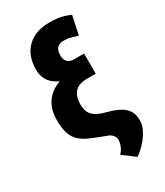

<svg xmlns="http://www.w3.org/2000/svg" viewBox="-223 -810 938 1092"><g transform="rotate(-30 246.5 -264.5)"><path d="M425.8 -694.3 399.9 -571.8Q374.5 -579.1 360.6 -583.3Q346.7 -587.4 336.2 -588.9Q325.7 -590.3 310.1 -590.3Q290.5 -590.3 277.6 -583Q264.6 -575.7 258.3 -562Q252 -548.3 252 -528.8Q252 -516.1 254.9 -505.1Q257.8 -494.1 264.6 -486.1Q271.5 -478 282.5 -473.4Q293.5 -468.8 309.1 -468.8H374.5V-379.4H307.1Q259.8 -379.4 220.2 -387.9Q180.7 -396.5 151.9 -414.3Q123 -432.1 107.4 -460Q91.8 -487.8 91.8 -526.4Q91.8 -571.8 105.5 -607.7Q119.1 -643.6 144.8 -668.7Q170.4 -693.8 206.8 -707.3Q243.2 -720.7 287.6 -720.7Q321.3 -720.7 343.5 -717.8Q365.7 -714.8 384.3 -709.2Q402.8 -703.6 425.8 -694.3ZM312.5 -422.9H374.5V-336.4H314.5Q279.3 -336.4 256.3 -323.7Q233.4 -311 222.4 -286.6Q211.4 -262.2 211.4 -226.6Q211.4 -195.8 221.7 -176Q231.9 -156.2 249.8 -144.3Q267.6 -132.3 289.6 -124.5L326.7 -113.8Q366.2 -103 396.2 -87.4Q426.3 -71.8 443.1 -46.4Q460 -21 459.5 19Q460 48.3 443.1 81.1Q426.3 113.8 399.9 143.1Q373.5 172.4 344.2 191.9L264.6 132.8Q279.3 117.2 286.6 102.1Q293.9 86.9 296.4 74.2Q298.8 61.5 298.8 53.2Q298.8 43.9 295.2 35.4Q291.5 26.9 284.4 19.5Q277.3 12.2 267.1 6.8L240.2 -3.4Q192.9 -21 157.2 -36.6Q121.6 -52.2 97.9 -73.7Q74.2 -95.2 62.5 -129.6Q50.8 -164.1 50.8 -218.8Q50.8 -268.1 67.6 -306.2Q84.5 -344.2 117.7 -370.1Q150.9 -396 199.7 -409.4Q248.5 -422.9 312.5 -422.9Z"/></g></svg>

Font: Roboto Condensed Black
Style: Regular
Weight: 900
Designer: Christian Robertson
Foundry: Google
Version: Version 3.008; 2023